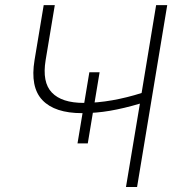

<svg xmlns="http://www.w3.org/2000/svg" viewBox="-20 -748 692 768"><path d="M154.8 -727.5H199.2L162.6 -507.8Q147.9 -418.9 187.5 -377.7Q227.1 -336.4 314.5 -336.4Q369.6 -336.4 429 -346.9Q488.3 -357.4 546.4 -376L604.5 -727.5H648.9L528.3 0H483.9L539.6 -333.5Q475.6 -314.5 419.9 -304.9Q364.3 -295.4 308.1 -295.4Q199.2 -295.4 149.7 -347.4Q100.1 -399.4 118.2 -507.8ZM290 -174.3 337.4 -459H378.4L331.1 -174.3Z"/></svg>

Font: Inter Display Extra Light
Style: Italic
Weight: 200
Italic angle: -9.39999°
Designer: Rasmus Andersson
Foundry: rsms
Version: Version 4.000;git-4fc901f